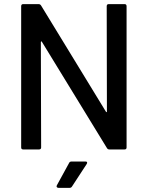

<svg xmlns="http://www.w3.org/2000/svg" viewBox="-20 -720 712 925"><path d="M495.1 -183.1 494.1 -689.9Q494.1 -700.2 503.9 -700.2H580.1Q589.8 -700.2 589.8 -689.9V-9.8Q589.8 0 580.1 0H506.8Q499 0 495.1 -6.8L182.1 -518.1Q181.6 -521 179.2 -520.5Q176.8 -520 176.8 -517.1L178.2 -9.8Q178.2 0 168 0H91.8Q82 0 82 -9.8V-689.9Q82 -700.2 91.8 -700.2H166Q173.8 -700.2 178.2 -692.9L490.2 -182.1Q491.2 -179.2 493.2 -179.7Q495.1 -180.2 495.1 -183.1ZM314.9 185.1H262.2Q256.3 185.1 253.7 181.4Q251 177.7 253.9 172.9L313 64.9Q315.9 58.1 325.2 58.1H392.1Q397.9 58.1 399.4 61.3Q400.9 64.5 397.9 69.8L327.1 178.2Q323.2 185.1 314.9 185.1Z"/></svg>

Font: Gruenseis Font Medium
Style: Regular
Weight: 500
Designer: Jeremy Tribby
Foundry: Tribby Type
Version: Version 1.408;Glyphs 3.1.2 (3151)